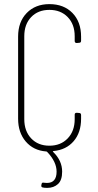

<svg xmlns="http://www.w3.org/2000/svg" viewBox="-20 -728 475 933"><path d="M364 -520 353 -519Q343 -519 343 -529V-552Q343 -610 309 -645Q275 -680 220 -680Q165 -680 131.5 -645Q98 -610 98 -552V-149Q98 -91 131.5 -55.5Q165 -20 220 -20Q275 -20 309 -55.5Q343 -91 343 -149V-171Q343 -180 353 -180L364 -179Q374 -179 374 -169V-151Q374 -84 338 -42Q302 0 240 6Q234 8 239 11Q282 53 282 106Q282 148 261.5 166.5Q241 185 210 185Q195 185 188 183Q179 182 181 171L182 167Q183 157 194 160Q199 161 208 161Q255 161 255 106Q255 58 209 10Q207 8 204 8Q142 3 105 -40.5Q68 -84 68 -151V-550Q68 -622 110 -665Q152 -708 220 -708Q290 -708 332 -665Q374 -622 374 -550V-530Q374 -520 364 -520Z"/></svg>

Font: Barlow Condensed Thin
Style: Regular
Weight: 250
Width: 3
Designer: Jeremy Tribby
Foundry: Tribby Type
Version: Version 1.408